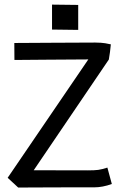

<svg xmlns="http://www.w3.org/2000/svg" viewBox="-20 -823 558 845"><path d="M209 -802.7 324.2 -801.3V-691.4L209 -692.9ZM60.1 2.4 13.7 -40.5 368.7 -561.5Q310.5 -561.5 188 -560.3Q65.4 -559.1 43.5 -559.1L43 -633.8Q68.4 -633.8 209 -634.8Q349.6 -635.7 399.4 -635.7Q412.1 -635.7 424.3 -634.8Q436.5 -633.8 443.6 -632.6Q450.7 -631.3 458.5 -629.6Q466.3 -627.9 467.8 -627.9Q464.8 -593.8 459 -561L128.4 -73.7L366.2 -73.2Q397 -73.2 412.8 -75.4Q428.7 -77.6 452.6 -85.4L472.2 -13.2Q431.2 1.5 395 1.5H276.4Q214.8 1.5 140.1 2Q65.4 2.4 63.5 2.4Z"/></svg>

Font: FantasqueSansM Nerd Font
Style: Regular
Weight: 400
Monospace: yes
Designer: Jany Belluz
Version: Version 1.8.0 ; ttfautohint (v1.8.2);Nerd Fonts 3.4.0